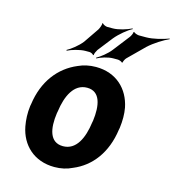

<svg xmlns="http://www.w3.org/2000/svg" viewBox="-115 -873 891 979"><g transform="rotate(15 330.5 -383.0)"><path d="M64 -269 62 -259C57 -220 59 -185 65 -152C83 -58 153 10 261 10C295 10 327 3 355 -11C447 -49 513 -134 530 -259L532 -269C537 -308 537 -343 531 -376C512 -470 443 -538 335 -538C301 -538 270 -531 242 -518C149 -479 81 -394 64 -269ZM391 -269 389 -259C378 -176 346 -104 276 -104C205 -104 191 -175 203 -259L205 -269C216 -351 249 -424 319 -424C389 -424 402 -352 391 -269ZM461 -730 395 -645C376 -620 342 -594 323 -584L324 -580C344 -591 381 -603 408 -603H433C439 -603 454 -598 455 -594L460 -595C459 -600 467 -615 472 -620L556 -703C586 -731 633 -760 661 -772L660 -775C631 -764 580 -750 542 -750H504C497 -750 478 -756 477 -761L473 -759C475 -754 466 -736 461 -730ZM297 -726 243 -647C223 -621 188 -594 167 -583L168 -579C189 -590 233 -603 261 -603H283C290 -603 303 -597 304 -592L308 -594C306 -599 315 -617 319 -623L380 -701C404 -730 442 -761 466 -773L464 -776C440 -764 397 -750 366 -750H337C329 -750 313 -757 311 -763L308 -761C310 -755 302 -734 297 -726Z"/></g></svg>

Font: Asimov
Style: EdgeNarIt
Weight: 500
Designer: Google
Version: Version 2.000980: 2014